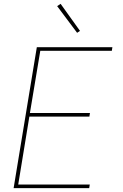

<svg xmlns="http://www.w3.org/2000/svg" viewBox="-20 -981 640 1001"><path d="M51 0 172 -735H566L563 -716H190L136 -392H449L446 -373H133L75 -19H448L445 0ZM382 -810 278 -949 296 -961 397 -820Z"/></svg>

Font: Iosevka SS04 Thin Extended
Style: Italic
Weight: 100
Width: 7
Italic angle: -9°
Monospace: yes
Designer: Belleve Invis
Foundry: Belleve Invis
Version: Version 19.0.0; ttfautohint (v1.8.4)